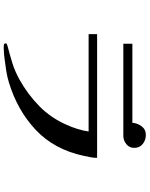

<svg xmlns="http://www.w3.org/2000/svg" viewBox="95 -887 810 1040"><g transform="rotate(90 500.0 -367.0)"><path d="M835 -488Q835 -470 831.5 -451.5Q828 -433 824 -415Q790 -256 684 -156Q578 -56 426 -10Q396 -1 364.5 4Q333 9 301 13Q285 15 269 16.5Q253 18 236 18Q227 18 221 16.5Q215 15 215 5Q215 2 221.5 0Q228 -2 230 -3Q280 -16 322 -29Q364 -42 410 -67Q491 -112 555.5 -175.5Q620 -239 657 -325Q668 -348 678.5 -382Q689 -416 692 -442H165V-488ZM781 -689Q781 -663 761 -646.5Q741 -630 716 -630H217V-679H645Q647 -706 664 -729Q681 -752 711 -752Q739 -752 760 -735Q781 -718 781 -689Z"/></g></svg>

Font: Kaisei Opti
Style: Bold
Weight: 700
Designer: Font-Kai, 金井和夫
Foundry: KAZUO KANAI
Version: Version 5.003